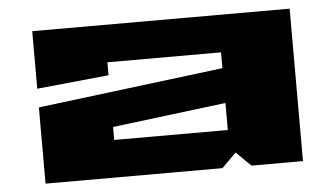

<svg xmlns="http://www.w3.org/2000/svg" viewBox="-43 -598 1160 665"><g transform="rotate(-5 537.5 -265.0)"><path d="M90 0V-265L735 -345V-400H340V-355L90 -330V-530H985V0H806L755 -50L705 0ZM340 -130H735V-224L340 -175Z"/></g></svg>

Font: Stalinist One
Style: Regular
Weight: 400
Designer: Jovanny Lemonad
Foundry: Alexey Maslov, Jovanny Lemonad
Version: Version 3.004